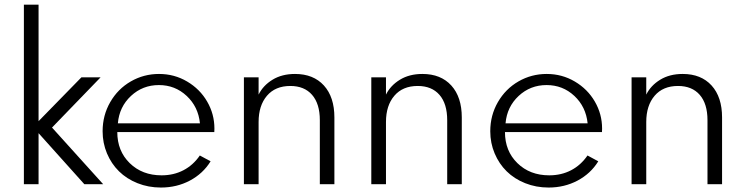

<svg xmlns="http://www.w3.org/2000/svg" viewBox="-20 -802 3241 836"><path d="M84 -781.7H147.9V-274.4L334.5 -465.3H418L206.5 -246.6L429.2 0H347.2L147.9 -222.2V0H84Z M426.8 -230.5Q426.8 -299.8 460 -357.4Q493.2 -415 549.6 -447.5Q606 -480 672.4 -480Q739.3 -480 794.9 -447Q850.6 -414.1 882.1 -359.6Q913.6 -305.2 913.6 -242.2Q913.6 -231.9 913.1 -227.1H490.7Q490.7 -144.5 544.9 -91.6Q599.1 -38.6 683.6 -38.6Q736.3 -38.6 778.8 -60.8Q821.3 -83 850.1 -125L897 -99.6Q863.8 -45.9 806.6 -15.6Q749.5 14.6 680.7 14.6Q626 14.6 578.6 -4.4Q531.2 -23.4 498 -56.2Q464.8 -88.9 445.8 -134Q426.8 -179.2 426.8 -230.5ZM671.9 -431.6Q601.1 -431.6 550.3 -384.3Q499.5 -336.9 493.2 -265.1H850.6Q843.3 -337.4 792.7 -384.5Q742.2 -431.6 671.9 -431.6Z M1042 -465.3H1106V-390.1Q1125.5 -429.7 1166.5 -454.8Q1207.5 -480 1264.6 -480Q1344.7 -480 1390.4 -429.7Q1436 -379.4 1436 -290.5V0H1372.6V-278.8Q1372.6 -350.1 1338.9 -388.9Q1305.2 -427.7 1244.1 -427.7Q1178.7 -427.7 1142.3 -385Q1106 -342.3 1106 -271V0H1042Z M1596.7 -465.3H1660.6V-390.1Q1680.2 -429.7 1721.2 -454.8Q1762.2 -480 1819.3 -480Q1899.4 -480 1945.1 -429.7Q1990.7 -379.4 1990.7 -290.5V0H1927.2V-278.8Q1927.2 -350.1 1893.6 -388.9Q1859.9 -427.7 1798.8 -427.7Q1733.4 -427.7 1697 -385Q1660.6 -342.3 1660.6 -271V0H1596.7Z M2114.7 -230.5Q2114.7 -299.8 2147.9 -357.4Q2181.2 -415 2237.5 -447.5Q2293.9 -480 2360.4 -480Q2427.2 -480 2482.9 -447Q2538.6 -414.1 2570.1 -359.6Q2601.6 -305.2 2601.6 -242.2Q2601.6 -231.9 2601.1 -227.1H2178.7Q2178.7 -144.5 2232.9 -91.6Q2287.1 -38.6 2371.6 -38.6Q2424.3 -38.6 2466.8 -60.8Q2509.3 -83 2538.1 -125L2585 -99.6Q2551.8 -45.9 2494.6 -15.6Q2437.5 14.6 2368.7 14.6Q2314 14.6 2266.6 -4.4Q2219.2 -23.4 2186 -56.2Q2152.8 -88.9 2133.8 -134Q2114.7 -179.2 2114.7 -230.5ZM2359.9 -431.6Q2289.1 -431.6 2238.3 -384.3Q2187.5 -336.9 2181.2 -265.1H2538.6Q2531.2 -337.4 2480.7 -384.5Q2430.2 -431.6 2359.9 -431.6Z M2730 -465.3H2793.9V-390.1Q2813.5 -429.7 2854.5 -454.8Q2895.5 -480 2952.6 -480Q3032.7 -480 3078.4 -429.7Q3124 -379.4 3124 -290.5V0H3060.5V-278.8Q3060.5 -350.1 3026.9 -388.9Q2993.2 -427.7 2932.1 -427.7Q2866.7 -427.7 2830.3 -385Q2793.9 -342.3 2793.9 -271V0H2730Z"/></svg>

Font: Spartan MB
Style: Regular
Weight: 400
Designer: Matt Bailey, Mirko Velimirovic
Foundry: Matt Bailey
Version: Version 1.005